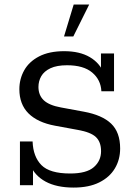

<svg xmlns="http://www.w3.org/2000/svg" viewBox="-20 -820 602 850"><path d="M306 10.4Q230.6 10.4 181.9 -16Q133.2 -42.4 112.7 -91.6L126.1 -86.1V0H68.3V-193.7H124.3Q126.7 -126.3 163.4 -89.1Q200.1 -51.9 290.7 -51.9Q363.3 -51.9 395.3 -80Q427.4 -108 427.4 -150.5Q427.4 -191.7 404.5 -213.3Q381.6 -234.9 324.6 -244.9L223.5 -263.5Q146.4 -277.8 106 -318.1Q65.7 -358.5 65.7 -425.1Q65.7 -470.6 87.3 -509Q108.8 -547.3 153.3 -570.4Q197.8 -593.4 264.2 -593.4Q332.5 -593.4 377.4 -567.2Q422.3 -541 441.2 -493H427V-583.4H484.8V-416H428.8Q426.4 -466.6 388.2 -498.8Q350 -531.1 276.8 -531.1Q231.6 -531.1 203.4 -517.9Q175.3 -504.6 162.7 -482.8Q150.2 -460.9 150.2 -435.1Q150.2 -398.4 173.9 -376Q197.7 -353.7 249.9 -344.3L351 -325.6Q432.1 -310.8 472 -272.7Q511.9 -234.5 511.9 -162.7Q511.9 -113.2 488.4 -74.2Q465 -35.1 419.3 -12.4Q373.6 10.4 306 10.4ZM263.4 -658.5 306.2 -799.8H374.8L304.5 -658.5Z"/></svg>

Font: Rokkitt SemiBold
Style: Regular
Weight: 600
Designer: Vernon Adams
Foundry: Vernon Adams
Version: Version 3.103